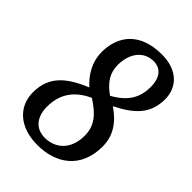

<svg xmlns="http://www.w3.org/2000/svg" viewBox="-215 -820 926 926"><g transform="rotate(45 247.5 -357.0)"><path d="M215 10C342 10 443 -59 443 -208C443 -285 401 -339 340 -380C434 -427 495 -479 495 -582C495 -664 436 -724 332 -724C178 -724 117 -634 117 -526C117 -464 148 -406 196 -364C94 -321 20 -270 20 -155C20 -59 92 10 215 10ZM295 -406C242 -443 216 -483 216 -537C216 -620 261 -673 326 -673C379 -673 404 -632 404 -576C404 -506 377 -451 295 -406ZM216 -40C153 -40 117 -84 117 -154C117 -246 164 -302 240 -337C309 -293 345 -251 345 -183C345 -88 286 -40 216 -40Z"/></g></svg>

Font: Noto Serif Condensed Medium
Style: Italic
Weight: 500
Width: 3
Italic angle: -12°
Designer: Monotype Design Team
Foundry: Monotype Imaging Inc.
Version: Version 2.013